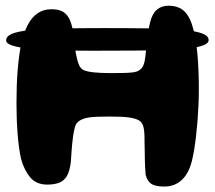

<svg xmlns="http://www.w3.org/2000/svg" viewBox="-20 -652 770 687"><path d="M313.5 -470.5Q245 -470.5 188 -472Q131 -473.5 89.2 -477.5Q47.5 -481.5 24.8 -488.8Q2 -496 2 -507.5Q2 -522 22.2 -530.8Q42.5 -539.5 84.8 -544Q127 -548.5 193.2 -550Q259.5 -551.5 351 -551.5Q442.5 -551.5 512.2 -550.5Q582 -549.5 630 -545.5Q678 -541.5 702.2 -532.8Q726.5 -524 726.5 -508.5Q726.5 -497.5 709.2 -490.5Q692 -483.5 658 -479.2Q624 -475 574 -473.2Q524 -471.5 458.8 -471Q393.5 -470.5 313.5 -470.5ZM568 15.5Q535.5 15.5 521 5.5Q506.5 -4.5 501 -27.5Q500 -40.5 499.2 -55Q498.5 -69.5 498.2 -84.5Q498 -99.5 497.8 -114Q497.5 -128.5 497.2 -141Q497 -153.5 497 -163Q496.5 -188 492.2 -201.5Q488 -215 477.5 -221Q466 -228 443.2 -231.5Q420.5 -235 372 -235Q345.5 -235 328.2 -234.2Q311 -233.5 300.2 -232Q289.5 -230.5 282.5 -228.2Q275.5 -226 269.5 -223Q263 -220 256.8 -213.5Q250.5 -207 247.5 -195Q245.5 -188.5 244 -179.5Q242.5 -170.5 241 -160Q239.5 -149.5 238.2 -136.2Q237 -123 235.8 -107Q234.5 -91 233.5 -72Q229.5 -40.5 219.8 -23Q210 -5.5 192.5 1.5Q175 8.5 149 8.5Q110 8.5 88.2 -17.2Q66.5 -43 55.5 -83Q51 -102 47.8 -126.8Q44.5 -151.5 42.5 -179Q40.5 -206.5 39.8 -233.2Q39 -260 39 -283.5Q39 -315 40 -344.5Q41 -374 43.2 -401.2Q45.5 -428.5 48.8 -452.8Q52 -477 56.5 -498.5Q65.5 -536.5 79.5 -563.2Q93.5 -590 114.5 -604.5Q135.5 -619 164.5 -619Q197.5 -619 214.5 -603Q231.5 -587 239 -552Q240.5 -540.5 242 -528.5Q243.5 -516.5 245.2 -504.8Q247 -493 248.2 -482.2Q249.5 -471.5 251 -463Q252.5 -454.5 254 -449Q257.5 -431 263 -418.8Q268.5 -406.5 279.5 -401Q294 -395 318.8 -392.8Q343.5 -390.5 371.5 -390.5Q396.5 -390.5 417.2 -390.8Q438 -391 453.2 -392.8Q468.5 -394.5 476.5 -399.5Q486 -404.5 492 -416.2Q498 -428 500.5 -453.5Q502 -465.5 503.2 -479.5Q504.5 -493.5 506.2 -509Q508 -524.5 510.8 -540.8Q513.5 -557 517.5 -573.5Q525 -603.5 541.5 -617.5Q558 -631.5 583 -631.5Q620 -631.5 640.8 -610.5Q661.5 -589.5 672 -546.5Q677 -530.5 680.5 -507.8Q684 -485 686.5 -457Q689 -429 690.2 -397.8Q691.5 -366.5 691.5 -333.5Q691.5 -306 690.2 -277Q689 -248 686.8 -219.8Q684.5 -191.5 681.5 -165.5Q678.5 -139.5 674.8 -116.8Q671 -94 666.5 -75.5Q655 -30.5 629.8 -7.5Q604.5 15.5 568 15.5Z"/></svg>

Font: Gluten SemiBold
Style: Regular
Weight: 600
Designer: Tyler Finck
Foundry: Etcetera Type Company
Version: Version 1.300